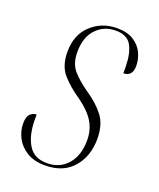

<svg xmlns="http://www.w3.org/2000/svg" viewBox="-110 -617 575 696"><g transform="rotate(20 177.5 -268.5)"><path d="M146 10Q103 10 75 -7.5Q47 -25 33.5 -51.5Q20 -78 20 -106Q20 -133 31 -143Q42 -153 55 -153Q55 -146 55 -139Q55 -132 55 -126Q57 -69 79 -34.5Q101 0 150 0Q199 0 229 -34.5Q259 -69 259 -128Q259 -167 240.5 -198Q222 -229 179 -260Q137 -288 109.5 -319.5Q82 -351 82 -405Q82 -471 123 -509Q164 -547 223 -547Q262 -547 286.5 -531.5Q311 -516 322.5 -492Q334 -468 334 -442Q334 -401 299 -401Q299 -408 299 -415Q299 -422 299 -429Q298 -479 281.5 -508Q265 -537 221 -537Q176 -537 146 -505.5Q116 -474 116 -417Q116 -373 137.5 -347.5Q159 -322 199 -294Q241 -266 266.5 -233Q292 -200 292 -145Q292 -78 254 -34Q216 10 146 10Z"/></g></svg>

Font: Noto Serif Display Condensed ExtraLight
Style: Italic
Weight: 200
Width: 3
Italic angle: -12°
Designer: Monotype Design Team
Foundry: Monotype Imaging Inc.
Version: Version 2.009